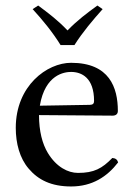

<svg xmlns="http://www.w3.org/2000/svg" viewBox="-20 -664 487 694"><path d="M199 -501H249C278 -547 316 -592 351 -631L332 -644C295 -617 261 -592 224 -554C190 -590 157 -615 118 -644L98 -631C133 -593 170 -548 199 -501ZM124 -282C143 -395 213 -404 237 -404C275 -404 320 -383 320 -299C320 -290 316 -285.2 305 -285ZM386 -93C349 -55 320 -39 262 -39C226 -39 184 -60 153 -111C133 -144 121 -190 121 -248L387 -246C399 -246 406 -252 406 -263C406 -347 376 -437 237 -437C150 -437 37 -354 37 -202C37 -146 51 -92 84 -54C118 -14 165 10 237 10C313 10 367 -25 407 -77C404 -87 398 -92 386 -93Z"/></svg>

Font: Libertinus Serif
Style: Regular
Weight: 400
Designer: Philipp H. Poll
Foundry: Khaled Hosny
Version: Version 6.2